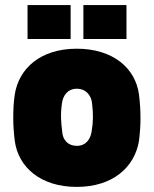

<svg xmlns="http://www.w3.org/2000/svg" viewBox="-20 -720 603 753"><path d="M281 13C423 13 508 -65 525 -167C529 -199 531 -228 531 -256C531 -287 529 -317 525 -350C511 -453 423 -529 281 -529C138 -529 54 -451 38 -350C33 -317 32 -287 32 -256C32 -228 34 -199 38 -167C52 -65 138 13 281 13ZM281 -148C246 -148 226 -172 224 -203C219 -243 217 -274 223 -315C227 -346 246 -372 281 -372C317 -372 338 -346 341 -315C346 -273 346 -243 339 -202C334 -174 317 -148 281 -148ZM307 -567H476V-700H307ZM88 -567H257V-700H88Z"/></svg>

Font: Finlandica Black
Style: Regular
Weight: 900
Designer: Niklas Ekholm, Juho Hiilivirta, Jaakko Suomalainen
Foundry: Helsinki Type Studio
Version: Version 2.000;Glyphs 3.2 (3202)